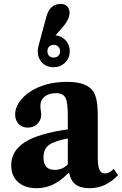

<svg xmlns="http://www.w3.org/2000/svg" viewBox="-20 -954 625 984"><path d="M168 10.5Q107.5 10.5 72.5 -21Q37.5 -52.5 37.5 -107Q37.5 -181 107.8 -225.5Q178 -270 327.5 -291V-363.5Q327.5 -430.5 315.2 -453.5Q303 -476.5 267 -476.5Q230 -476.5 208.5 -458.8Q187 -441 187 -410Q187 -399 189 -387.8Q191 -376.5 191 -366Q191 -337.5 171.2 -318.8Q151.5 -300 122.5 -300Q93.5 -300 75.5 -318.8Q57.5 -337.5 57.5 -367.5Q57.5 -398.5 78 -429.5Q98.5 -460.5 135.5 -485Q213.5 -534.5 323 -534.5Q376.5 -534.5 409.2 -521.8Q442 -509 458.5 -485Q470 -466.5 475.5 -437Q481 -407.5 481 -352.5V-148.5Q481 -104.5 489.5 -84.8Q498 -65 518 -65Q540.5 -65 562.5 -88.5L585 -56.5Q521.5 10.5 440.5 10.5Q392 10.5 367 -9Q342 -28.5 334.5 -68H330.5Q258 10.5 168 10.5ZM259 -83.5Q301.5 -83.5 327.5 -111.5V-244.5Q255.5 -230.5 229.2 -209.8Q203 -189 203 -147.5Q203 -83.5 259 -83.5ZM255 -609.5Q218 -609.5 195.8 -633Q173.5 -656.5 173.5 -691.5Q173.5 -726.5 196.8 -750Q220 -773.5 255 -773.5Q289.5 -773.5 313.5 -750Q337.5 -726.5 337.5 -691.5Q337.5 -656.5 313.5 -633Q289.5 -609.5 255 -609.5ZM255 -659Q269.5 -659 278.8 -668Q288 -677 288 -691.5Q288 -706 278.8 -715Q269.5 -724 255 -724Q240 -724 231.5 -715Q223 -706 223 -691.5Q223 -677 231.5 -668Q240 -659 255 -659ZM207.5 -708 177.5 -719 217.5 -868Q235 -934 292 -934Q312 -934 324.2 -921.5Q336.5 -909 336.5 -889Q336.5 -874 328.5 -855.5Q320.5 -837 303.5 -817.5Z"/></svg>

Font: Libre Caslon Text
Style: Bold
Weight: 700
Designer: Pablo Impallari, Rodrigo Fuenzalida, Katja Schimmel
Foundry: Pablo Impallari, Rodrigo Fuenzalida
Version: Version 2.000